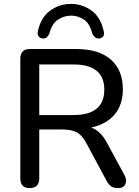

<svg xmlns="http://www.w3.org/2000/svg" viewBox="-20 -956 714 983"><path d="M181 -367H356Q514 -367 514 -497Q514 -626 356 -626H181ZM198 -759Q185 -760 177.5 -770Q170 -780 174 -796Q189 -867 236.5 -901.5Q284 -936 343 -936Q402 -936 449 -901.5Q496 -867 511 -796Q516 -780 508.5 -770Q501 -760 488 -759Q473 -758 465 -766.5Q457 -775 452 -785Q440 -835 410 -855.5Q380 -876 343 -876Q306 -875 276 -855Q246 -835 233 -785Q229 -775 221 -766.5Q213 -758 198 -759ZM132 7Q84 7 84 -43V-655Q84 -705 133 -705H371Q486 -705 547.5 -651Q609 -597 609 -499Q609 -420 567 -370Q525 -320 447 -303Q494 -287 527 -226L617 -60Q631 -35 622 -14Q613 7 584 7Q563 7 550 -1.5Q537 -10 527 -28L421 -225Q399 -266 371 -279.5Q343 -293 298 -293H181V-43Q181 7 132 7Z"/></svg>

Font: Chiron GoRound TC
Style: Regular
Weight: 400
Designer: Ryoko NISHIZUKA 西塚涼子 (kana, bopomofo & ideographs); Paul D. Hunt (Latin, Greek & Cyrillic); Sandoll Communications 산돌커뮤니
Foundry: Adobe
Version: Version 1.000;hotconv 1.1.1;makeotfexe 2.6.0